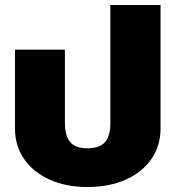

<svg xmlns="http://www.w3.org/2000/svg" viewBox="-20 -734 703 769"><path d="M40 -219V-535H240V-240Q240 -190 261 -165Q282 -140 331 -140Q379 -140 400.5 -165Q422 -190 422 -240V-714H623V-219Q623 -151 587 -98Q551 -45 484.5 -15Q418 15 331 15Q244 15 178 -15Q112 -45 76 -98Q40 -151 40 -219Z"/></svg>

Font: Prompt ExtraBold
Style: Regular
Weight: 800
Designer: Katatrad Team
Foundry: CadsonDemak
Version: Version 1.000